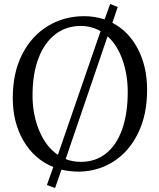

<svg xmlns="http://www.w3.org/2000/svg" viewBox="-20 -846 799 962"><path d="M44 -355Q44 -482 91.5 -574.5Q139 -667 220.5 -716Q302 -765 402 -765Q453 -765 504 -749L532 -826L570 -811L543 -732Q625 -689 671 -600.5Q717 -512 717 -396Q717 -271 672 -179Q627 -87 550 -37.5Q473 12 378 14Q328 14 288 4L256 96L215 81L247 -9Q152 -48 98 -140Q44 -232 44 -355ZM385 -716Q312 -716 257.5 -674.5Q203 -633 173 -554.5Q143 -476 143 -368Q143 -272 176.5 -191.5Q210 -111 270 -70L484 -690Q437 -716 385 -716ZM386 -35Q458 -35 511 -77Q564 -119 592 -198Q620 -277 620 -385Q620 -471 594 -545.5Q568 -620 519 -664L309 -49Q343 -35 386 -35Z"/></svg>

Font: Grenzecho Serif
Style: Serif-Regular
Weight: 400
Designer: Dan Reynolds
Foundry: Dan Reynolds
Version: Version 1.001; ttfautohint (v1.1) -l 5 -r 5 -G 72 -x 0 -D la